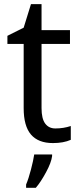

<svg xmlns="http://www.w3.org/2000/svg" viewBox="-20 -680 380 923"><path d="M320.3 -74.2V-7.8Q285.2 7.8 234.4 7.8Q164.1 7.8 128.9 -33.2Q93.8 -74.2 93.8 -160.2V-468.8H15.6V-507.8L93.8 -546.9L128.9 -660.2H179.7V-535.2H316.4V-468.8H179.7V-160.2Q179.7 -109.4 197.3 -85.9Q214.8 -62.5 246.1 -62.5Q285.2 -62.5 320.3 -74.2ZM105.5 207Q117.2 179.7 128.9 134.8Q140.6 89.8 144.5 62.5H230.5V70.3Q226.6 101.6 201.2 148.4Q175.8 195.3 152.3 222.7H105.5Z"/></svg>

Font: Droid Sans Fallback
Style: Regular
Weight: 400
Designer: Steve Matteson
Foundry: Ascender Corporation
Version: 3.00 (Khmer version)